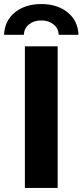

<svg xmlns="http://www.w3.org/2000/svg" viewBox="-40 -929 408 949"><path d="M83 -700H245V0H83ZM164 -909Q243 -909 294 -868Q345 -827 348 -757H250Q249 -789 224.5 -808.5Q200 -828 164 -828Q128 -828 103.5 -808.5Q79 -789 78 -757H-20Q-17 -827 34 -868Q85 -909 164 -909Z"/></svg>

Font: APTA Sans Regular
Style: Bold Italic
Weight: 700
Version: Version 7.200